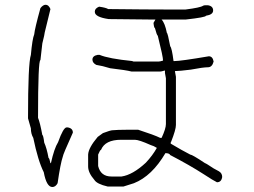

<svg xmlns="http://www.w3.org/2000/svg" viewBox="-20 -624 1040 786"><path d="M167 -604.5Q179.2 -604.5 186.5 -586.9L163.1 -491.2Q163.1 -485.4 153.3 -446.3L145.5 -377.9Q135.7 -377.9 135.7 -141.6Q143.6 -123.5 153.3 -71.3Q157.2 -71.3 161.1 -40Q171.4 -17.6 178.7 22.5Q182.1 22.5 186.5 43.9H188.5Q201.7 -16.1 217.8 -42Q239.3 -102.5 252.9 -102.5H256.8Q278.3 -99.1 278.3 -81.1Q237.3 9.8 237.3 16.6Q227.5 44.9 215.8 126Q207.5 141.6 194.3 141.6Q170.4 141.6 159.2 81.1Q135.7 34.7 116.2 -59.6Q106.4 -76.2 106.4 -98.6L94.7 -139.6Q94.7 -364.3 106.4 -399.4Q112.3 -464.8 120.1 -483.4Q122.1 -505.9 145.5 -590.8Q156.2 -604.5 167 -604.5ZM821.3 -602.5H831.1Q852.5 -599.1 852.5 -581.1Q852.5 -564 823.2 -559.6Q823.2 -553.2 739.3 -543.9H641.6Q655.3 -529.3 663.1 -489.3Q666.5 -489.3 676.8 -434.6Q683.6 -427.7 690.4 -374H694.3Q719.7 -374 835 -393.6Q850.6 -393.6 854.5 -372.1Q848.6 -348.6 831.1 -348.6Q811.5 -348.6 760.7 -338.9Q713.4 -333 696.3 -333V-331.1Q700.2 -312 700.2 -309.6V-112.3Q700.2 -93.8 680.7 -43.9Q678.7 -43.9 678.7 -36.1Q727.1 -7.3 758.8 8.8Q766.6 8.8 819.3 43.9Q822.3 43.9 854.5 65.4L876 77.1Q889.6 85 889.6 100.6Q886.2 122.1 868.2 122.1Q853.5 115.2 813.5 88.9Q755.9 51.8 676.8 10.7Q673.3 2.9 657.2 2.9Q602.1 96.7 528.3 126L485.4 139.6H420.9Q376.5 129.4 366.2 112.3Q340.8 83 340.8 57.6V8.8Q342.3 -19 379.9 -63.5L401.4 -79.1Q432.6 -90.8 440.4 -90.8Q462.4 -92.8 497.1 -92.8H545.9Q612.3 -71.3 635.7 -59.6H641.6Q659.2 -97.7 659.2 -116.2V-303.7Q659.2 -306.2 655.3 -325.2V-335H653.3Q640.6 -331.1 635.7 -331.1H518.6Q497.1 -336.9 430.7 -344.7Q399.4 -354.5 374 -358.4Q358.4 -366.7 358.4 -379.9Q358.4 -395.5 379.9 -399.4H387.7Q424.3 -383.8 522.5 -374Q522.5 -372.1 528.3 -372.1H629.9Q634.8 -372.1 647.5 -376Q647.5 -391.6 626 -477.5Q621.6 -480.5 614.3 -508.8Q610.4 -509.8 608.4 -530.3L616.2 -543.9H612.3Q574.2 -543.9 424.8 -545.9Q368.2 -554.2 368.2 -575.2V-577.1Q368.2 -589.4 385.7 -596.7Q413.6 -592.8 422.9 -586.9Q583.5 -585 674.8 -585H739.3Q800.8 -592.8 811.5 -600.6Q814.9 -602.5 821.3 -602.5ZM381.8 8.8V55.7Q392.1 98.6 436.5 98.6H477.5Q523.4 91.8 577.1 42Q605 12.2 622.1 -18.6Q610.4 -26.4 596.7 -30.3Q548.8 -51.8 532.2 -51.8H475.6Q410.6 -51.8 393.6 -10.7Q389.6 -10.3 381.8 8.8Z"/></svg>

Font: CEF Fonts CJK
Style: Regular
Weight: 400
Designer: PartyBoss (派对大魔王)
Version: Release 2.25